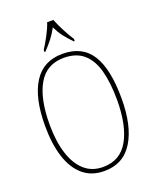

<svg xmlns="http://www.w3.org/2000/svg" viewBox="-169 -1027 915 1133"><g transform="rotate(-20 288.5 -460.5)"><path d="M288 10Q207 10 154 -35.5Q101 -81 74.5 -163.5Q48 -246 48 -359Q48 -536 108.5 -630.5Q169 -725 289 -725Q413 -725 470.5 -634Q528 -543 528 -358Q528 -186 467.5 -88Q407 10 288 10ZM288 -15Q396 -15 448 -107Q500 -199 500 -358Q500 -466 479.5 -542.5Q459 -619 412.5 -659.5Q366 -700 289 -700Q180 -700 128 -610Q76 -520 76 -358Q76 -254 100 -177Q124 -100 171 -57.5Q218 -15 288 -15ZM194 -784Q213 -813 235.5 -855Q258 -897 269 -931H308Q321 -897 343 -855Q365 -813 384 -784V-771H378Q347 -803 327.5 -828.5Q308 -854 290 -891Q270 -854 250 -828.5Q230 -803 200 -771H194Z"/></g></svg>

Font: Noto Serif Condensed Thin
Style: Regular
Weight: 100
Width: 3
Designer: Monotype Design Team
Foundry: Monotype Imaging Inc.
Version: Version 2.013; ttfautohint (v1.8.4.7-5d5b)